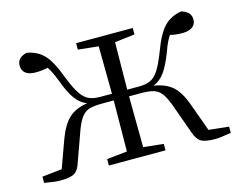

<svg xmlns="http://www.w3.org/2000/svg" viewBox="-80 -647 975 776"><g transform="rotate(-15 408.0 -259.0)"><path d="M526 -512V-485L442 -475L440 -277H490Q519 -277 538 -286Q557 -295 572.5 -319.5Q588 -344 607 -393Q632 -461 660 -490Q688 -519 732 -526Q772 -515 772 -482Q772 -462 757 -451Q742 -440 715 -440Q687 -440 664 -446Q648 -423 634 -382Q614 -330 594.5 -303Q575 -276 547 -265Q597 -257 625 -232Q653 -207 673 -151L715 -35L799 -26V0Q753 8 734 8Q691 8 673.5 -2.5Q656 -13 646 -43L600 -171Q587 -205 574 -221.5Q561 -238 541.5 -243.5Q522 -249 489 -249H440L442 -36L526 -27V0H289V-27L374 -36L376 -249H328Q294 -249 275 -243.5Q256 -238 242.5 -221.5Q229 -205 216 -171L170 -43Q161 -13 143.5 -2.5Q126 8 83 8Q62 8 18 0V-26L101 -35L143 -151Q164 -207 192 -232.5Q220 -258 269 -266Q242 -276 222 -303Q202 -330 183 -382Q167 -424 152 -446Q130 -440 101 -440Q74 -440 59.5 -451Q45 -462 45 -483Q45 -500 55 -510.5Q65 -521 85 -526Q129 -519 156.5 -490Q184 -461 209 -393Q228 -344 244 -319.5Q260 -295 279 -286Q298 -277 327 -277H376L374 -476L289 -485V-512Z"/></g></svg>

Font: GL-CurulMinamoto Light
Style: Regular
Weight: 300
Designer: Eunice (kana); Ryoko NISHIZUKA 西塚涼子 (ideographs); Frank Grießhammer (Latin, Greek & Cyrillic); Wenlong ZHANG
Foundry: Gutenberg Labo; Adobe
Version: Version 1.002